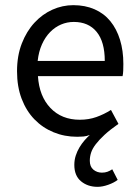

<svg xmlns="http://www.w3.org/2000/svg" viewBox="-20 -518 536 744"><path d="M358 206Q320 206 294 184.5Q268 163 268 121Q268 102 273.5 85Q279 68 288 53Q297 38 307.5 26Q318 14 328 5Q315 10 303 11Q291 12 279 12Q230 12 187.5 -5.5Q145 -23 113.5 -55.5Q82 -88 64 -135Q46 -182 46 -242Q46 -302 64.5 -349.5Q83 -397 113.5 -430Q144 -463 183 -480.5Q222 -498 264 -498Q310 -498 346.5 -482Q383 -466 407.5 -436Q432 -406 445 -364Q458 -322 458 -270Q458 -257 457.5 -244.5Q457 -232 455 -223H127Q132 -145 175.5 -99.5Q219 -54 289 -54Q324 -54 353.5 -64.5Q383 -75 410 -92L439 -38Q406 -15 385 4.5Q364 24 351 41Q338 58 333 73.5Q328 89 328 105Q328 128 342 139.5Q356 151 375 151Q387 151 396.5 147.5Q406 144 415 138L436 179Q422 190 399.5 198Q377 206 358 206ZM126 -282H386Q386 -356 354.5 -394.5Q323 -433 266 -433Q240 -433 216.5 -423Q193 -413 174 -393.5Q155 -374 142.5 -346Q130 -318 126 -282Z"/></svg>

Font: Swei Fan Sans CJK TC
Style: Regular
Weight: 400
Version: Version 2.130